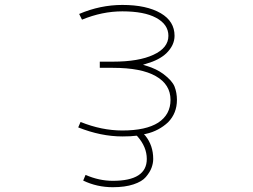

<svg xmlns="http://www.w3.org/2000/svg" viewBox="-20 -576 1040 790"><path d="M444.3 194.3Q378.9 194.3 322.3 167L332 143.6Q387.7 168 444.3 168Q584 168 584 78.1Q584 28.3 544.9 -15.6L543 -17.6H541Q519.5 -14.6 483.4 -14.6Q395.5 -14.6 301.8 -51.8L311.5 -74.2Q398.4 -39.1 483.4 -39.1Q580.1 -39.1 630.9 -71.3Q681.6 -104.5 681.6 -165Q681.6 -228.5 621.1 -262.7Q561.5 -296.9 444.3 -296.9H390.6V-322.3H444.3Q550.8 -322.3 611.3 -350.6Q672.9 -378.9 672.9 -428.7Q672.9 -475.6 622.1 -502.9Q573.2 -529.3 483.4 -529.3Q400.4 -529.3 317.4 -495.1L305.7 -518.6Q392.6 -555.7 483.4 -555.7Q583 -555.7 641.6 -521.5Q698.2 -488.3 698.2 -428.7Q698.2 -389.6 664.1 -356.4Q634.8 -329.1 584 -314.5L568.4 -309.6L584 -304.7Q623 -293 652.3 -271.5Q688.5 -244.1 698.2 -219.7Q708 -194.3 708 -165Q708 -110.4 671.9 -73.2Q653.3 -55.7 630.4 -43.5Q607.4 -31.2 581.1 -25.4L572.3 -23.4L578.1 -17.6Q610.4 22.5 610.4 78.1Q610.4 95.7 603.5 114.3Q596.7 132.8 580.1 152.3Q564.5 170.9 529.3 182.6Q494.1 194.3 444.3 194.3Z"/></svg>

Font: Mgen+ 1m thin
Style: Regular
Weight: 100
Designer: [Source Han Sans]
Ryoko NISHIZUKA  (kana & ideographs); Paul D. Hunt (Latin, Greek & Cyrillic); Wenlong ZHANG  (bopomofo
Version: Version 1.059.20150602